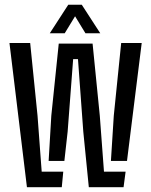

<svg xmlns="http://www.w3.org/2000/svg" viewBox="-20 -779 629 799"><path d="M349.6 0 326.6 -231.2 304.5 -532.9H284.4L261.5 -231.2L247.9 -109.3H182.4L193.5 -297.4L224.5 -597.6H365.3L395.3 -297.4L412.7 -64.7H502.7L494.2 0ZM92.1 0 19.4 -600H105.6L136.2 -297.4L153.5 -64.7H243.3L237.1 0ZM441.6 -109.3 453.5 -297.4 484.3 -600H569.7L508.5 -109.3ZM187.2 -640.6 264.1 -759.3H320.3L397.2 -640.6H335.6L292.4 -711.3L249.3 -640.6Z"/></svg>

Font: Big Shoulders Stencil Text SC Thin
Style: Regular
Weight: 100
Designer: Patric King
Foundry: XO Type Co
Version: Version 2.001